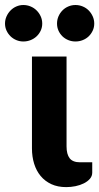

<svg xmlns="http://www.w3.org/2000/svg" viewBox="-74 -741 396 766"><path d="M53.5 -515.5H191.5V-157Q191.5 -125.5 204 -109.5Q216.5 -93.5 245.5 -93.5H294V-52.5Q294 -38.5 284.8 -27.8Q275.5 -17 260.5 -9.5Q245.5 -2 227 1.8Q208.5 5.5 190 5.5Q156.5 5.5 131 -6.2Q105.5 -18 88.2 -38.8Q71 -59.5 62.2 -87.8Q53.5 -116 53.5 -149ZM94.5 -647Q94.5 -632 88.5 -619Q82.5 -606 72.2 -596.2Q62 -586.5 48.2 -581Q34.5 -575.5 19 -575.5Q4.5 -575.5 -8.8 -581Q-22 -586.5 -32 -596.2Q-42 -606 -48 -619Q-54 -632 -54 -647Q-54 -662 -48 -675.5Q-42 -689 -32 -699.2Q-22 -709.5 -8.8 -715.2Q4.5 -721 19 -721Q34.5 -721 48.2 -715.2Q62 -709.5 72.2 -699.2Q82.5 -689 88.5 -675.5Q94.5 -662 94.5 -647ZM302 -647Q302 -632 296 -619Q290 -606 280 -596.2Q270 -586.5 256.2 -581Q242.5 -575.5 227 -575.5Q212 -575.5 198.5 -581Q185 -586.5 175 -596.2Q165 -606 159.2 -619Q153.5 -632 153.5 -647Q153.5 -662 159.2 -675.5Q165 -689 175 -699.2Q185 -709.5 198.5 -715.2Q212 -721 227 -721Q242.5 -721 256.2 -715.2Q270 -709.5 280 -699.2Q290 -689 296 -675.5Q302 -662 302 -647Z"/></svg>

Font: Lato 2
Style: Regular
Weight: 800
Designer: Lukasz Dziedzic with Adam Twardoch and Botio Nikoltchev
Foundry: tyPoland Lukasz Dziedzic
Version: Version 2.015; 2015-08-06; http://www.latofonts.com/